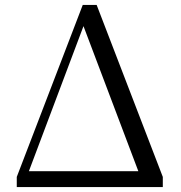

<svg xmlns="http://www.w3.org/2000/svg" viewBox="-20 -754 728 774"><path d="M47.6 0H72.4L321.2 -661L325.4 -671.3H308L561.8 0H636.3V-40.8L369.6 -734.2H313.6L47.6 -40.8ZM62.4 0H605.1V-63.9H68.1Z"/></svg>

Font: Source Han Serif TW VF
Style: Regular
Weight: 250
Designer: Ryoko NISHIZUKA 西塚涼子 (kana & ideographs); Frank Grießhammer (Latin, Greek & Cyrillic); Wenlong ZHANG 张文龙 (bopomofo); San
Foundry: Adobe
Version: Version 2.002;hotconv 1.1.0;makeotfexe 2.6.0